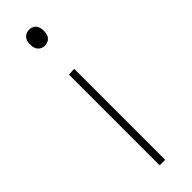

<svg xmlns="http://www.w3.org/2000/svg" viewBox="-249 -732 739 739"><g transform="rotate(-45 120.0 -362.5)"><path d="M105 0Q105 -56.5 105 -108.5Q105 -160.5 105 -221V-271Q105 -311.5 105 -348.2Q105 -385 105 -420.8Q105 -456.5 105 -494L135 -495.5Q135 -458 135 -422Q135 -386 135 -349Q135 -312 135 -271V-221Q135 -160.5 135 -108.5Q135 -56.5 135 0ZM118 -638Q102.5 -638 91.8 -649Q81 -660 81 -681Q81 -703.5 91.8 -714.2Q102.5 -725 119 -725Q135.5 -725 145.8 -714Q156 -703 156 -681Q156 -660 145.8 -649Q135.5 -638 118 -638Z"/></g></svg>

Font: Commissioner Thin Thin
Style: Regular
Weight: 250
Version: Version 1.000